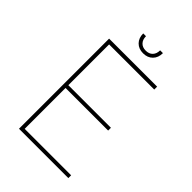

<svg xmlns="http://www.w3.org/2000/svg" viewBox="-256 -991 1096 1096"><g transform="rotate(45 292.0 -443.0)"><path d="M113.3 0V-727.5H501V-704.1H136.7V-375H480.5V-352.5H136.7V-22.5H511.7V0ZM309.6 -805.2Q273.4 -805.2 251.7 -827.4Q230 -849.6 230 -886.2H252.4Q252.4 -858.9 267.6 -842.8Q282.7 -826.7 309.6 -826.7Q336.4 -826.7 351.6 -842.8Q366.7 -858.9 366.7 -886.2H389.2Q389.2 -849.6 367.4 -827.4Q345.7 -805.2 309.6 -805.2Z"/></g></svg>

Font: Inter Tight Thin
Style: Regular
Weight: 250
Designer: Rasmus Andersson
Foundry: rsms
Version: Version 3.004